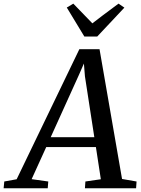

<svg xmlns="http://www.w3.org/2000/svg" viewBox="-86 -1012 758 1032"><path d="M449 -747.5 570 -50 648 -36.5 645.5 0H370.5L373 -36.5L456 -48.5L429.5 -221.5H162.5L84 -49L173.5 -36.5L170.5 0H-66.5L-63 -36.5L3.5 -48.5L340.5 -747.5ZM338.5 -610 186.5 -274.5H421L370.5 -602L365 -670.5ZM367.5 -815.5 273 -971.5 308 -992.5Q365 -934.5 410.5 -886.5Q453 -920 551 -992.5L582.5 -971L436.5 -815.5Z"/></svg>

Font: Merriweather Text
Style: Italic
Weight: 400
Italic angle: -7.8°
Designer: Eben Sorkin
Foundry: Eben Sorkin
Version: Version 2.100